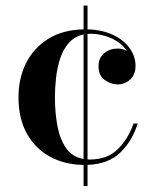

<svg xmlns="http://www.w3.org/2000/svg" viewBox="-20 -574 556 680"><path d="M290 -554.5V-470Q342 -468.5 380.2 -450.5Q418.5 -432.5 439.2 -403.5Q460 -374.5 460 -340.5Q460 -310 441.2 -292.5Q422.5 -275 396 -275Q373.5 -275 351.2 -290.5Q329 -306 329 -339.5Q329 -369.5 349.2 -385.8Q369.5 -402 396 -402Q414.5 -402 429 -394Q409.5 -423 373.5 -438.8Q337.5 -454.5 301 -454.5Q295.5 -454.5 290 -454V-9.5Q293.5 -9 297.5 -9Q359.5 -9 396.5 -45Q433.5 -81 453 -136.5H467.5Q448.5 -75 406.5 -34Q364.5 7 290 10V85H276V10Q210.5 9.5 158.2 -18.5Q106 -46.5 75.8 -99.8Q45.5 -153 45.5 -230Q45.5 -296.5 72.2 -350.2Q99 -404 150.5 -436.2Q202 -468.5 276 -470V-554.5ZM174.5 -230Q174.5 -177 183 -129.8Q191.5 -82.5 213.5 -50.2Q235.5 -18 276 -11V-452Q244 -445 223.8 -422Q203.5 -399 193 -366.5Q182.5 -334 178.5 -298.2Q174.5 -262.5 174.5 -230Z"/></svg>

Font: Bodoni* 16 Medium
Style: Regular
Weight: 500
Version: Version 2.2